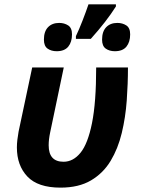

<svg xmlns="http://www.w3.org/2000/svg" viewBox="-20 -858 656 888"><path d="M259.8 9.8Q155.3 9.8 106.7 -41.5Q58.1 -92.8 58.1 -175.8Q58.1 -193.4 60.3 -211.4Q62.5 -229.5 65.9 -249L128.9 -545.9H274.9L211.9 -245.1Q205.1 -212.9 205.1 -186Q205.1 -109.9 273.9 -109.9Q318.4 -109.9 352.3 -151.4Q386.2 -192.9 405.5 -288.6Q424.8 -384.3 424.8 -545.9H571.8Q571.8 -471.2 566.2 -393.1Q560.5 -314.9 543.2 -242.9Q525.9 -170.9 491.7 -114Q457.5 -57.1 400.9 -23.7Q344.2 9.8 259.8 9.8ZM331.1 -678.2V-690.9Q345.2 -720.2 361.8 -762.9Q378.4 -805.7 389.2 -837.9H516.1V-828.1Q472.7 -759.3 399.9 -678.2ZM242.2 -621.1Q217.3 -621.1 200.2 -633.1Q183.1 -645 183.1 -674.8Q183.1 -712.4 202.1 -732.2Q221.2 -752 253.9 -752Q277.3 -752 295.2 -740.5Q313 -729 313 -699.2Q313 -663.6 295.7 -642.3Q278.3 -621.1 242.2 -621.1ZM511.2 -621.1Q486.3 -621.1 469.2 -633.1Q452.1 -645 452.1 -674.8Q452.1 -712.4 471.2 -732.2Q490.2 -752 522.9 -752Q546.4 -752 564.2 -740.5Q582 -729 582 -699.2Q582 -663.6 564.7 -642.3Q547.4 -621.1 511.2 -621.1Z"/></svg>

Font: Open Sans
Style: Bold Italic
Weight: 700
Italic angle: -12°
Designer: Monotype Design Team
Foundry: Monotype Imaging Inc.
Version: Version 3.003; ttfautohint (v1.8.4)